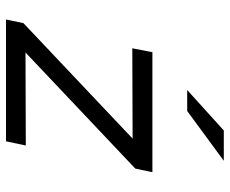

<svg xmlns="http://www.w3.org/2000/svg" viewBox="-83 -683 766 640"><g transform="rotate(90 300.0 -363.0)"><path d="M45 0 57 -58 442 -422 141 -421 154 -488H554L542 -431L155 -65L465 -66L451 0ZM280 -604 415 -726H516L350 -604Z"/></g></svg>

Font: Red Hat Mono
Style: Italic
Weight: 300
Italic angle: -12°
Monospace: yes
Designer: Pentagram, MCKL
Foundry: Pentagram, MCKL
Version: Version 1.023